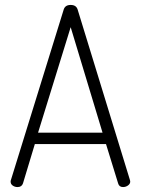

<svg xmlns="http://www.w3.org/2000/svg" viewBox="-20 -757 570 777"><path d="M23 -22Q23 -26 24 -28L238 -719Q244 -737 266 -737Q288 -737 294 -719L506 -28Q506 -27 506.5 -25.5Q507 -24 507 -22Q507 -13 498 -6.5Q489 0 478 0Q462 0 458 -15L409 -174H121L73 -15Q68 0 51 0Q40 0 31.5 -6Q23 -12 23 -22ZM134 -220H395L266 -647Z"/></svg>

Font: Terminal Dosis
Style: Light
Weight: 300
Designer: EdgarTolentino, PabloImpallari, IginoMarini
Foundry: EdgarTolentino, PabloImpallari, IginoMarini
Version: Version 1.006